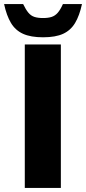

<svg xmlns="http://www.w3.org/2000/svg" viewBox="-52 -917 420 937"><path d="M69 0V-700H245V0ZM158 -735Q98 -735 60.5 -752Q23 -769 1.5 -805Q-20 -841 -32 -897H61Q74 -870 86.5 -855Q99 -840 116 -834.5Q133 -829 158 -829Q183 -829 200 -834.5Q217 -840 230 -855Q243 -870 255 -897H348Q336 -841 314.5 -805Q293 -769 256 -752Q219 -735 158 -735Z"/></svg>

Font: REM
Style: Bold
Weight: 700
Designer: Octavio Pardo
Foundry: Ashler Design
Version: Version 1.005;gftools[0.9.28]